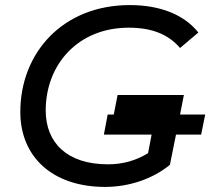

<svg xmlns="http://www.w3.org/2000/svg" viewBox="-20 -728 828 756"><path d="M788 -277H689L704 -354H443L428 -277H404L389 -198H577L563 -125C516 -96 464 -81 405 -81C243 -81 160 -167 160 -293C160 -474 287 -619 487 -619C576 -619 642 -594 689 -539L761 -600C706 -669 613 -708 491 -708C227 -708 60 -520 60 -287C60 -111 186 8 394 8C489 8 582 -24 649 -79L673 -198H772Z"/></svg>

Font: AWKNG-Font Medium
Style: Italic
Weight: 500
Italic angle: -11.3°
Designer: Awakening Church
Foundry: Awakening Church
Version: Version 1.700;PS 001.700;hotconv 1.0.88;makeotf.lib2.5.64775